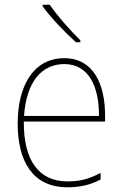

<svg xmlns="http://www.w3.org/2000/svg" viewBox="-20 -785 521 815"><path d="M191 -765H161V-758C195 -711 255 -648 302 -606H321V-614C278 -656 223 -718 191 -765ZM253 -538C119 -538 55 -416 55 -261C55 -100 119 10 266 10C322 10 365 -1 407 -23V-51C355 -24 319 -15 266 -15C144 -15 80 -105 81 -269H426V-295C426 -427 377 -538 253 -538ZM253 -513C355 -513 401 -420 400 -293H82C92 -438 157 -513 253 -513Z"/></svg>

Font: Noto Sans Sinhala UI SemiCondensed Thin
Style: Regular
Weight: 100
Width: 4
Designer: Jelle Bosma - Monotype Design Team
Foundry: Monotype Imaging Inc.
Version: Version 2.006